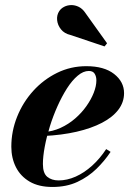

<svg xmlns="http://www.w3.org/2000/svg" viewBox="-20 -733 536 763"><path d="M188.5 10Q134 10 97.8 -11.2Q61.5 -32.5 43.2 -68.8Q25 -105 25 -150Q25 -211.5 48 -269Q71 -326.5 112 -371.8Q153 -417 207 -443.5Q261 -470 323 -470Q394 -470 433.5 -439Q473 -408 473 -363Q473 -326.5 450.2 -296.8Q427.5 -267 385.2 -245Q343 -223 284.5 -209.5Q226 -196 154 -192.5V-208Q189.5 -210.5 221 -225Q252.5 -239.5 278.5 -262Q304.5 -284.5 323.2 -311Q342 -337.5 352.5 -364.2Q363 -391 363 -413.5Q363 -429 356.2 -440Q349.5 -451 333 -451Q311 -451 288.8 -432.2Q266.5 -413.5 246.2 -381.8Q226 -350 208.5 -311Q191 -272 178 -230.2Q165 -188.5 157.8 -149.8Q150.5 -111 150.5 -81Q150.5 -44.5 168 -30.2Q185.5 -16 213 -16Q246.5 -16 280.8 -31.2Q315 -46.5 346 -74.5Q377 -102.5 402 -140.5L419.5 -129.5Q396 -94 363.5 -62.2Q331 -30.5 287.8 -10.2Q244.5 10 188.5 10ZM395.5 -548.5 260 -594Q236 -599.5 222.5 -616.2Q209 -633 207 -653Q205 -673 215.5 -689Q222.5 -699.5 235 -706Q247.5 -712.5 263 -712.8Q278.5 -713 293.5 -705.5Q308.5 -698 320 -680.5L405.5 -561Z"/></svg>

Font: Bodoni Moda
Style: Bold Italic
Weight: 700
Italic angle: -13°
Version: Version 2.004